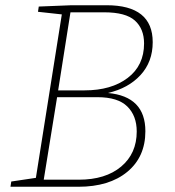

<svg xmlns="http://www.w3.org/2000/svg" viewBox="-20 -713 670 733"><path d="M535 -212Q535 -114 466 -57Q397 0 279 0H20L23 -20L117 -34L216 -658L125 -668L128 -688L253 -693H387Q563 -693 563 -552Q563 -477 516.5 -426.5Q470 -376 392 -358Q535 -345 535 -212ZM378 -666H249L202 -368H303Q405 -368 467.5 -415.5Q530 -463 530 -547Q530 -603 495 -634.5Q460 -666 378 -666ZM281 -27Q383 -27 442.5 -77Q502 -127 502 -211Q502 -271 466 -306.5Q430 -342 352 -342H198L147 -27Z"/></svg>

Font: Bitter ExtraLight
Style: Italic
Weight: 200
Italic angle: -9°
Designer: Sol Matas, and Bitter project Authors
Foundry: Sol Matas
Version: Version 2.001